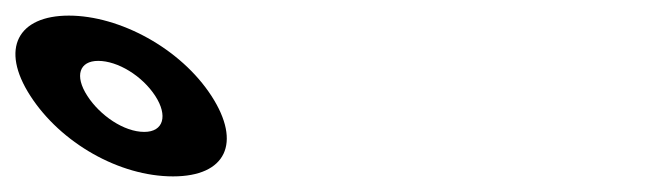

<svg xmlns="http://www.w3.org/2000/svg" viewBox="-469 -895 861 246"><path d="M-430 -772C-391.2 -712 -316.3 -669 -247.3 -669C-179.3 -669 -159.2 -712 -198 -772C-237.5 -833 -315.8 -875 -380.8 -875C-445.8 -875 -469.5 -833 -430 -772ZM-357 -772C-373.9 -798 -367.2 -817 -343.2 -817C-318.2 -817 -286.9 -798 -270 -772C-253.8 -747 -259.2 -726 -284.2 -726C-310.2 -726 -340.8 -747 -357 -772Z"/></svg>

Font: Hussar
Style: BdOpOblSeven
Weight: 700
Foundry: Cannot Into Space Fonts
Version: Version 2.00